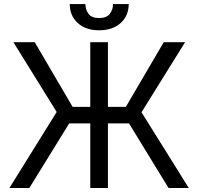

<svg xmlns="http://www.w3.org/2000/svg" viewBox="-20 -938 989 958"><path d="M518.5 -727.3V-404.8H608L796.9 -727.3H903.4L686.1 -377.8L921.9 0H821L623.6 -322.4H518.5V0H430.4V-322.4H325.3L126.4 0H27L262.8 -379.3L46.9 -727.3H153.4L342.3 -404.8H430.4V-727.3ZM544 -917.6H622.2Q622.2 -860.1 582.4 -823.5Q542.6 -786.9 474.4 -786.9Q407.3 -786.9 367.7 -823.5Q328.1 -860.1 328.1 -917.6H406.2Q406.2 -889.9 421.7 -869Q437.1 -848 474.4 -848Q511.7 -848 527.9 -869Q544 -889.9 544 -917.6Z"/></svg>

Font: Inter UI
Style: Regular
Weight: 400
Designer: Rasmus Andersson
Foundry: rsms
Version: 3.2;8d6f07862